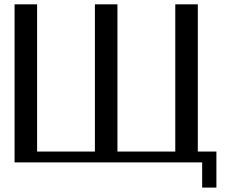

<svg xmlns="http://www.w3.org/2000/svg" viewBox="-20 -746 1080 882"><path d="M150.4 -49.8H416V-726.1H519.5V-49.8H785.2V-726.1H888.7V-49.8H974.1V115.7H908.7V0H46.9V-726.1H150.4Z"/></svg>

Font: Federov2
Style: Regular
Weight: 400
Designer: Olexa M. Volochay | Cyreal.org
Foundry: Olexa M. Volochay | Cyreal.org
Version: Version 1.000